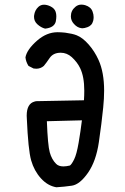

<svg xmlns="http://www.w3.org/2000/svg" viewBox="-20 -810 540 832"><path d="M95.7 -308.6Q95.7 -361.3 130.4 -370.1Q134.8 -371.6 138.7 -371.6L343.8 -375.5Q345.2 -397 345.2 -417Q345.2 -478 327.1 -515.1Q314.9 -540.5 291 -562.5Q269.5 -581.5 243.2 -581.5Q211.4 -581.5 195.8 -559.6Q180.2 -536.6 169.9 -524.4Q155.8 -512.2 137.2 -512.2Q131.8 -512.2 125.5 -513.2L103.5 -524.4Q92.3 -542 90.3 -561.5Q96.7 -595.7 141.1 -634.3Q182.6 -670.4 229.5 -670.4Q243.7 -670.4 262.2 -668.5Q294.9 -664.1 312 -657.2Q337.9 -647 364 -617.4Q390.1 -587.9 407.2 -549.8Q431.2 -496.6 431.2 -417Q431.2 -383.8 427.2 -343.8Q420.4 -275.9 408.4 -194.1Q396.5 -112.3 361.8 -62Q326.2 -10.7 291.5 -5.4Q258.3 -0.5 224.1 1.5Q186.5 -4.9 157.2 -37.4Q127.9 -69.8 115 -115Q102.1 -160.2 96.2 -297.4Q95.7 -303.2 95.7 -308.6ZM254.9 -88.9Q267.1 -88.9 283.2 -92.8Q291 -98.6 301.5 -119.9Q312 -141.1 320.6 -190.9Q329.1 -240.7 335 -288.6L183.1 -284.7Q187 -180.7 195.6 -149.9Q204.1 -119.1 223.1 -100.1Q233.9 -88.9 254.9 -88.9ZM127.4 -737.3Q127.4 -740.7 127.9 -743.7Q130.9 -766.1 146.5 -780.3Q156.7 -789.6 170.9 -789.6Q183.6 -789.6 198.2 -782.7Q216.3 -773.9 221.2 -758.8Q224.1 -750 224.1 -739.5Q224.1 -729 221.7 -716.8Q215.3 -690.4 176.3 -686H175.3Q157.7 -690.4 141.6 -705.1Q127.4 -718.3 127.4 -737.3ZM287.1 -739.3Q287.1 -764.2 306.6 -780.3Q317.9 -790 332.5 -790Q340.3 -790 349.1 -787.6Q374.5 -779.8 381.3 -759.3Q385.7 -747.6 385.7 -735.8Q385.7 -728 383.8 -719.7Q380.9 -708.5 374.3 -701.9Q367.7 -695.3 359.4 -692.4Q345.7 -687.5 337.4 -687.5Q334.5 -687.5 332 -688Q314.5 -690.4 300.3 -706.5Q287.1 -720.7 287.1 -739.3Z"/></svg>

Font: Bakudai
Style: Medium
Weight: 500
Version: Version 1.48